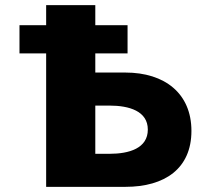

<svg xmlns="http://www.w3.org/2000/svg" viewBox="-20 -723 814 741"><path d="M55.2 -625.8H158.1V-703.1H347.8V-625.8H472.3V-517H347.8V-443H464.1C615.9 -443 718.8 -362.3 718.8 -217.8C718.8 -72.4 615.9 -1.9 464.1 -1.9H158.1V-517H55.2ZM347.8 -315.5V-129.4H402.4C478.5 -129.4 550.5 -150.6 550.5 -222.9C550.5 -294.3 478.5 -315.5 402.4 -315.5Z"/></svg>

Font: Hussar
Style: BdSuprExt
Weight: 700
Foundry: Cannot Into Space Fonts
Version: Version 2.00